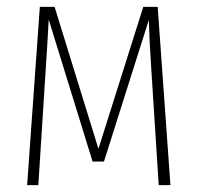

<svg xmlns="http://www.w3.org/2000/svg" viewBox="-20 -540 576 560"><path d="M439.9 -520 477.1 0H442.9L420.9 -344.2Q415.5 -422.4 414.1 -481.9L283.2 -68.8H250L122.1 -482.9Q118.7 -417.5 113.8 -345.2L91.8 0H59.1L96.2 -520H139.2L267.1 -106L397.9 -520Z"/></svg>

Font: Fira Sans Compressed UltraLight
Style: Regular
Weight: 200
Width: 1
Designer: Carrois Corporate & Edenspiekermann AG
Foundry: Carrois Corporate GbR & Edenspiekermann AG
Version: Version 4.203;PS 004.203;hotconv 1.0.88;makeotf.lib2.5.64775